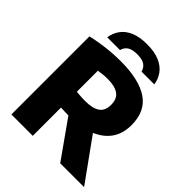

<svg xmlns="http://www.w3.org/2000/svg" viewBox="-255 -1100 1251 1251"><g transform="rotate(45 370.0 -474.5)"><path d="M65.5 0V-719.5Q102 -728 145.8 -735Q189.5 -742 235.2 -745.8Q281 -749.5 323.5 -749.5Q493.5 -749.5 581 -690.5Q668.5 -631.5 668.5 -504.5Q668.5 -423 628 -368.2Q587.5 -313.5 513 -285.8Q438.5 -258 337 -258Q318 -258 299.8 -258.8Q281.5 -259.5 262.5 -260.5V0ZM515.5 0 274 -341H490L735.5 0ZM343.5 -401.5Q412.5 -401.5 446.8 -425.5Q481 -449.5 481 -504.5Q481 -540.5 466 -563.2Q451 -586 420.5 -596.8Q390 -607.5 344 -607.5Q322 -607.5 301.5 -605.5Q281 -603.5 262.5 -600V-406.5Q276 -405 289.2 -403.8Q302.5 -402.5 316 -402Q329.5 -401.5 343.5 -401.5ZM151.5 -797Q158 -841 183 -875.5Q208 -910 253.8 -929.5Q299.5 -949 368.5 -949Q437 -949 482.8 -929.2Q528.5 -909.5 553.8 -875.2Q579 -841 585.5 -797H467.5Q461 -825.5 437.8 -841.5Q414.5 -857.5 368.5 -857.5Q322.5 -857.5 299.2 -841.5Q276 -825.5 269.5 -797Z"/></g></svg>

Font: Encode Sans SC SemiExpanded ExtraBold
Style: Regular
Weight: 800
Width: 6
Designer: Multiple Designers
Foundry: Impallari Type
Version: Version 3.002